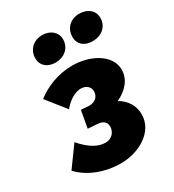

<svg xmlns="http://www.w3.org/2000/svg" viewBox="-198 -842 870 959"><g transform="rotate(-30 236.5 -362.0)"><path d="M218 14C320 14 428 -46 428 -147C428 -196 402 -239 357 -264C417 -291 453 -337 453 -390C453 -477 351 -531 249 -531C164 -531 93 -500 39 -459L126 -350C153 -384 193 -410 228 -410C262 -410 279 -388 279 -366C279 -329 248 -312 217 -315L176 -318L158 -219L214 -215C246 -213 261 -196 261 -173C261 -139 235 -114 202 -114C163 -114 120 -133 67 -194L-17 -78C36 -21 122 14 218 14ZM186 -585C233 -585 275 -616 275 -668C275 -710 240 -738 194 -738C145 -738 107 -704 107 -653C107 -613 138 -585 186 -585ZM399 -585C449 -585 490 -616 490 -668C490 -710 456 -738 407 -738C358 -738 321 -704 321 -653C321 -612 351 -585 399 -585Z"/></g></svg>

Font: Fixel Text 20240404 ExtraBold
Style: Italic
Weight: 800
Width: 4
Italic angle: -10°
Designer: AlfaBravo + MacPaw
Foundry: Kyrylo Tkachov, Marchela Mozhyna, Serhii Makarenko, Maria Weinstein, Zakhar Kryvoshyya
Version: Version 1.211;Glyphs 3.2 (3225)